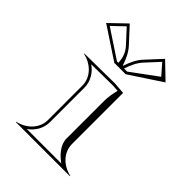

<svg xmlns="http://www.w3.org/2000/svg" viewBox="-186 -706 792 792"><g transform="rotate(45 210.0 -310.0)"><path d="M198.9 -478C190.3 -504.2 178.3 -531.7 158.8 -552.8L96.9 -620L26.7 -552.5L166.9 -460H233.1L373.3 -552.5L303.1 -620L241.2 -552.8C221.7 -531.7 209.7 -504.2 201.1 -478ZM229.5 -472H211.8L212.5 -474.2C220.9 -499.7 232.4 -525.6 250 -544.7L303.6 -602.9L344.2 -556.3ZM170.5 -472 45.8 -554.3 96.4 -602.9 150 -544.7C168.9 -524.2 177.7 -500.1 178.2 -472ZM140 -100C140 -51 102 -13 52 -2V0H368V-2C318 -13 280 -51 280 -100V-398L230 -402L52 -400V-398C102 -387 140 -349 140 -300ZM152 -100V-300C152 -337.4 132 -368.7 103.7 -388.6L229.6 -390L258 -387.9C252.1 -364.4 248.3 -344.1 248 -320V-100C248 -63 277.6 -31.8 305.5 -12H104.5C133.6 -32.7 152 -63.3 152 -100Z"/></g></svg>

Font: SortefaxS01
Style: Medium
Weight: 500
Designer: gluk
Foundry: gluk
Version: Version 0.261